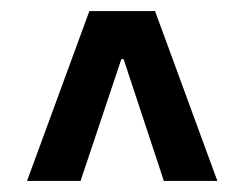

<svg xmlns="http://www.w3.org/2000/svg" viewBox="-20 -809 444 348"><path d="M142 -789H261L374 -481H277L204 -702H200L126 -481H29Z"/></svg>

Font: Encode Sans Compressed
Style: Bold
Weight: 700
Designer: Pablo Impallari, Andres Torresi
Foundry: Pablo Impallari, Andres Torresi
Version: Version 1.000; ttfautohint (v1.00) -l 8 -r 50 -G 200 -x 14 -